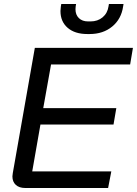

<svg xmlns="http://www.w3.org/2000/svg" viewBox="-20 -939 684 959"><path d="M42 -58Q42 -63 44 -75L154 -700H644L630 -617H235L196 -399H561L547 -317H182L141 -83H536L520 0H106Q76 0 59 -15.5Q42 -31 42 -58ZM282 -884Q282 -891 284 -907L286 -919H360L358 -907Q357 -902 357 -893Q357 -865 374 -848.5Q391 -832 420 -832H432Q468 -832 492.5 -852.5Q517 -873 522 -907L524 -919H597L595 -907Q586 -844 540.5 -806.5Q495 -769 428 -769H416Q354 -769 318 -800Q282 -831 282 -884Z"/></svg>

Font: Bai Jamjuree Medium
Style: Italic
Weight: 500
Italic angle: -10°
Version: Version 1.000; ttfautohint (v1.6)